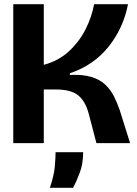

<svg xmlns="http://www.w3.org/2000/svg" viewBox="-20 -680 653 912"><path d="M43 0V-660H188V-372Q258 -391 307 -436Q356 -481 386 -540Q416 -599 427 -660H588Q566 -546 495.5 -458Q425 -370 312 -332V-324Q373 -327 414 -314.5Q455 -302 480.5 -277.5Q506 -253 521.5 -222Q537 -191 548 -159L598 0H438L402 -138Q386 -199 351.5 -227Q317 -255 245 -255H188V0ZM217 212Q237 152 240.5 109.5Q244 67 244 43H375Q375 98 358.5 141.5Q342 185 327 212Z"/></svg>

Font: Bricolage Grotesque 96pt Bricolage Grotesque 48pt Regular
Style: Bold
Weight: 700
Designer: Mathieu Triay
Foundry: Atelier Triay
Version: Version 1.001; ttfautohint (v1.8.4.7-5d5b);gftools[0.9.33.de